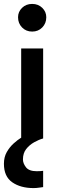

<svg xmlns="http://www.w3.org/2000/svg" viewBox="-29 -706 319 979"><path d="M135 -545Q104 -545 83.5 -566Q63 -587 63 -618Q63 -646 83.5 -666Q104 -686 135 -686Q166 -686 186.5 -666Q207 -646 207 -618Q207 -587 186.5 -566Q166 -545 135 -545ZM142 253Q76 253 33.5 223.5Q-9 194 -9 129Q-9 95 5.5 69.5Q20 44 40.5 25.5Q61 7 79 -4V-459H191V0Q169 6 145 19.5Q121 33 104.5 54Q88 75 88 107Q88 127 103.5 147Q119 167 158 167Q165 167 175.5 166.5Q186 166 191 165V248Q182 249 169 251Q156 253 142 253Z"/></svg>

Font: Alata
Style: Regular
Weight: 400
Designer: Spyros Zevelakis, Eben Sorkin
Foundry: Spyros Zevelakis
Version: Version 1.005; ttfautohint (v1.8.4.7-5d5b)